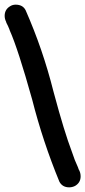

<svg xmlns="http://www.w3.org/2000/svg" viewBox="-28 -756 366 824"><path d="M12 -631Q6 -646 -1 -659V-660Q-2 -661 -2 -663Q-8 -675 -8 -688Q-8 -715 15 -729Q26 -736 39 -736Q70 -736 82 -712Q156 -544 201 -365Q203 -360 204 -354Q248 -190 280 -106Q294 -64 304 -44L307 -37L310 -28Q311 -28 311 -27Q311 -26 312 -25Q318 -13 318 1Q318 28 294 42Q282 48 269 48Q240 48 227 24Q156 -148 110 -329Q49 -547 14 -625Z"/></svg>

Font: Bad Comic
Style: Regular
Weight: 400
Designer: GGBotNet
Foundry: f0n7
Version: 0.9